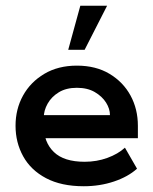

<svg xmlns="http://www.w3.org/2000/svg" viewBox="-20 -637 533 667"><path d="M271 10Q193 10 140 -18Q87 -46 60.5 -94Q34 -142 34 -200Q34 -258 60 -305Q86 -352 134 -380.5Q182 -409 247 -409Q313 -409 360.5 -380.5Q408 -352 433.5 -305Q459 -258 459 -200V-157H90V-237H362Q362 -259 348.5 -280.5Q335 -302 309.5 -317Q284 -332 247 -332Q210 -332 184.5 -316.5Q159 -301 145.5 -277Q132 -253 132 -228V-200Q132 -143 167 -109Q202 -75 274 -75Q316 -75 353 -88.5Q390 -102 414 -124L456 -51Q425 -23 376 -6.5Q327 10 271 10ZM217 -464 259 -617H352L274 -464Z"/></svg>

Font: Rokkitt SemiBold SemiBold
Style: Regular
Weight: 600
Version: Version 3.103